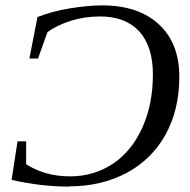

<svg xmlns="http://www.w3.org/2000/svg" viewBox="-20 -682 706 712"><path d="M237 9V10Q132 10 23 -15L45 -158H77V-73Q109 -52 150 -40Q192 -28 240 -28Q328 -28 399 -75Q468 -121 508 -209Q547 -296 547 -406Q547 -510 496 -566Q445 -621 351 -621Q294 -621 243 -605Q190 -588 156 -563L121 -465H89L119 -619Q177 -641 239 -651Q307 -662 359 -662Q493 -662 569 -592Q645 -522 645 -397Q645 -276 594 -183Q543 -91 450 -41Q356 9 237 9Z"/></svg>

Font: Libra Serif Modern
Style: Italic
Weight: 400
Italic angle: -12°
Designer: Stefan Peev, Context Ltd
Foundry: Stefan Peev, Context Ltd
Version: Version 1.000